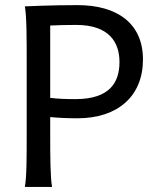

<svg xmlns="http://www.w3.org/2000/svg" viewBox="-20 -738 623 758"><path d="M178.2 -275.9C210 -272.5 250 -271 285.6 -271C446.3 -271 544.4 -359.4 544.4 -502.9C544.4 -645.5 443.4 -717.8 285.6 -717.8C181.6 -717.8 78.1 -712.9 78.1 -712.9C85.4 -673.8 85.4 -584 85.4 -488.3V-212.4C85.4 -116.2 85.4 -39.1 78.1 0H185.5C178.7 -38.1 178.2 -115.7 178.2 -212.4ZM178.2 -637.2C211.4 -638.7 234.9 -639.6 280.8 -639.6C410.6 -639.6 451.7 -571.3 451.7 -493.2C451.7 -414.6 415 -346.7 278.3 -346.7C241.7 -346.7 209 -347.7 178.2 -351.6Z"/></svg>

Font: Andika
Style: Regular
Weight: 400
Designer: Victor Gaultney, Annie Olsen, Julie Remington, Don Collingsworth, Eric Hays
Foundry: SIL International
Version: Version 1.000